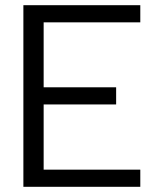

<svg xmlns="http://www.w3.org/2000/svg" viewBox="-20 -719 610 739"><path d="M70 -699H520V-633H148V-383H427V-317H148V-66H520V0H70Z"/></svg>

Font: Prompt Light
Style: Regular
Weight: 300
Designer: Katatrad Team
Foundry: CadsonDemak
Version: Version 1.001